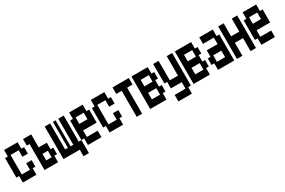

<svg xmlns="http://www.w3.org/2000/svg" viewBox="150 -2197 5701 3834"><g transform="rotate(-30 3000.0 -280.0)"><path d="M63 20V-130H0V-580H63V-730H375V-580H438V-430H313V-580H125V-130H313V-280H438V-130H375V20Z M563 20V-580H500V-730H688V-430H875V-280H938V-130H875V20ZM688 -130H813V-280H688Z M1375 170V20H1000V-730H1125V-130H1188V-730H1250V-130H1313V-730H1438V-130H1500V170Z M1563 20V-130H1500V-580H1563V-730H1875V-580H1938V-280H1625V-130H1875V20ZM1625 -430H1813V-580H1625Z M2063 20V-130H2000V-580H2063V-730H2375V-580H2438V-430H2313V-580H2125V-130H2313V-280H2438V-130H2375V20Z M2688 20V-580H2563V-730H2938V-580H2813V20Z M3000 20V-730H3375V-580H3438V-430H3375V-280H3438V-130H3375V20ZM3125 -430H3313V-580H3125ZM3125 -130H3313V-280H3125Z M3563 170V20H3813V-130H3563V-280H3500V-730H3625V-280H3813V-730H3938V20H3875V170Z M4000 20V-730H4375V-580H4438V-430H4375V-280H4438V-130H4375V20ZM4125 -430H4313V-580H4125ZM4125 -130H4313V-280H4125Z M4563 20V-130H4500V-280H4563V-430H4813V-580H4563V-730H4875V-580H4938V20ZM4625 -130H4813V-280H4625Z M5000 20V-730H5125V-430H5313V-730H5438V20H5313V-280H5125V20Z M5563 20V-130H5500V-580H5563V-730H5875V-580H5938V-280H5625V-130H5875V20ZM5625 -430H5813V-580H5625Z"/></g></svg>

Font: 2P VHS
Style: Regular
Weight: 400
Designer: CodeMan38
Foundry: CodeMan38
Version: Version 3.000